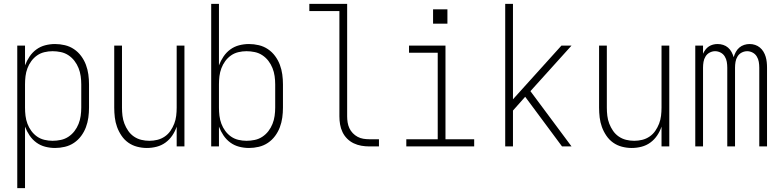

<svg xmlns="http://www.w3.org/2000/svg" viewBox="-20 -755 4040 990"><path d="M69 215V-520H109V-418Q118 -442 132.5 -463.5Q147 -485 167.5 -500Q188 -515 213 -521.5Q238 -528 264 -528Q289 -528 314.5 -522Q340 -516 361.5 -501.5Q383 -487 398.5 -466Q414 -445 423 -421Q432 -397 435.5 -371.5Q439 -346 439 -320V-200Q439 -174 435.5 -148.5Q432 -123 423 -99Q414 -75 398.5 -54Q383 -33 361.5 -18.5Q340 -4 314.5 2Q289 8 264 8Q238 8 213 1.5Q188 -5 167.5 -20Q147 -35 132.5 -56.5Q118 -78 109 -102V215ZM251 -29Q272 -29 293.5 -33.5Q315 -38 333 -50Q351 -62 364 -79Q377 -96 385 -116Q393 -136 396 -157.5Q399 -179 399 -200V-320Q399 -341 396 -362.5Q393 -384 385 -404Q377 -424 364 -441Q351 -458 333 -470Q315 -482 293.5 -486.5Q272 -491 251 -491Q230 -491 209 -486Q188 -481 171 -469Q154 -457 141.5 -440Q129 -423 121.5 -403Q114 -383 111.5 -362Q109 -341 109 -320V-200Q109 -179 111.5 -158Q114 -137 121.5 -117Q129 -97 141.5 -80Q154 -63 171 -51Q188 -39 209 -34Q230 -29 251 -29Z M737 8Q712 8 687 1.5Q662 -5 641.5 -19.5Q621 -34 606.5 -55.5Q592 -77 583.5 -100.5Q575 -124 572 -149.5Q569 -175 569 -200V-520H609V-200Q609 -179 611.5 -158Q614 -137 621.5 -117.5Q629 -98 641 -80.5Q653 -63 670.5 -51Q688 -39 708.5 -34Q729 -29 750 -29Q771 -29 791.5 -34Q812 -39 829.5 -51Q847 -63 859 -80.5Q871 -98 878.5 -117.5Q886 -137 888.5 -158Q891 -179 891 -200V-520H931V0H891V-102Q883 -78 868.5 -56.5Q854 -35 833.5 -20Q813 -5 788 1.5Q763 8 737 8Z M1264 8Q1238 8 1213 1.5Q1188 -5 1167.5 -20Q1147 -35 1132.5 -56.5Q1118 -78 1109 -102V0H1069V-735H1109V-418Q1118 -442 1132.5 -463.5Q1147 -485 1167.5 -500Q1188 -515 1213 -521.5Q1238 -528 1264 -528Q1289 -528 1314.5 -522Q1340 -516 1361.5 -501.5Q1383 -487 1398.5 -466Q1414 -445 1423 -421Q1432 -397 1435.5 -371.5Q1439 -346 1439 -320V-200Q1439 -174 1435.5 -148.5Q1432 -123 1423 -99Q1414 -75 1398.5 -54Q1383 -33 1361.5 -18.5Q1340 -4 1314.5 2Q1289 8 1264 8ZM1251 -29Q1272 -29 1293.5 -33.5Q1315 -38 1333 -50Q1351 -62 1364 -79Q1377 -96 1385 -116Q1393 -136 1396 -157.5Q1399 -179 1399 -200V-320Q1399 -341 1396 -362.5Q1393 -384 1385 -404Q1377 -424 1364 -441Q1351 -458 1333 -470Q1315 -482 1293.5 -486.5Q1272 -491 1251 -491Q1230 -491 1209 -486Q1188 -481 1171 -469Q1154 -457 1141.5 -440Q1129 -423 1121.5 -403Q1114 -383 1111.5 -362Q1109 -341 1109 -320V-200Q1109 -179 1111.5 -158Q1114 -137 1121.5 -117Q1129 -97 1141.5 -80Q1154 -63 1171 -51Q1188 -39 1209 -34Q1230 -29 1251 -29Z M1885 0Q1864 0 1843.5 -3.5Q1823 -7 1804 -16Q1785 -25 1770 -40Q1755 -55 1746 -74Q1737 -93 1733.5 -113.5Q1730 -134 1730 -155V-698H1575V-735H1770V-155Q1770 -139 1772.5 -123.5Q1775 -108 1781.5 -94Q1788 -80 1799 -68.5Q1810 -57 1824 -49.5Q1838 -42 1853.5 -39.5Q1869 -37 1885 -37H1934V0Z M2075 0V-37H2237V-483H2089V-520H2277V-37H2425V0ZM2213 -633V-707H2287V-633Z M2585 0V-735H2625V-243L2875 -520H2927L2715 -285L2927 0H2878L2688 -256L2625 -185V0Z M3237 8Q3212 8 3187 1.5Q3162 -5 3141.5 -19.5Q3121 -34 3106.5 -55.5Q3092 -77 3083.5 -100.5Q3075 -124 3072 -149.5Q3069 -175 3069 -200V-520H3109V-200Q3109 -179 3111.5 -158Q3114 -137 3121.5 -117.5Q3129 -98 3141 -80.5Q3153 -63 3170.5 -51Q3188 -39 3208.5 -34Q3229 -29 3250 -29Q3271 -29 3291.5 -34Q3312 -39 3329.5 -51Q3347 -63 3359 -80.5Q3371 -98 3378.5 -117.5Q3386 -137 3388.5 -158Q3391 -179 3391 -200V-520H3431V0H3391V-102Q3383 -78 3368.5 -56.5Q3354 -35 3333.5 -20Q3313 -5 3288 1.5Q3263 8 3237 8Z M3565 0V-520H3605V-478Q3610 -489 3617.5 -499Q3625 -509 3635 -515.5Q3645 -522 3656.5 -525Q3668 -528 3680 -528Q3695 -528 3709 -523.5Q3723 -519 3734 -509.5Q3745 -500 3752 -487Q3759 -474 3763 -460Q3767 -474 3774 -487Q3781 -500 3792 -509.5Q3803 -519 3817 -523.5Q3831 -528 3845 -528Q3860 -528 3873.5 -523.5Q3887 -519 3898 -510Q3909 -501 3916.5 -488.5Q3924 -476 3928 -462.5Q3932 -449 3933.5 -435Q3935 -421 3935 -406V0H3895V-406Q3895 -421 3892.5 -436Q3890 -451 3882 -464Q3874 -477 3860.5 -484Q3847 -491 3833 -491Q3818 -491 3804.5 -484Q3791 -477 3783 -464Q3775 -451 3772.5 -436Q3770 -421 3770 -406V0H3730V-406Q3730 -421 3727.5 -436Q3725 -451 3717 -464Q3709 -477 3695.5 -484Q3682 -491 3667 -491Q3653 -491 3639.5 -484Q3626 -477 3618 -464Q3610 -451 3607.5 -436Q3605 -421 3605 -406V0Z"/></svg>

Font: Iosevka SS04 Extralight
Style: Regular
Weight: 200
Monospace: yes
Designer: Belleve Invis
Foundry: Belleve Invis
Version: Version 19.0.0; ttfautohint (v1.8.4)